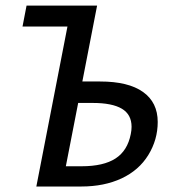

<svg xmlns="http://www.w3.org/2000/svg" viewBox="-20 -679 640 699"><path d="M279.8 -382.3H344.2Q447.3 -382.3 500.7 -344.2Q554.2 -306.2 554.2 -234.9Q554.2 -170.4 520 -114.7Q485.8 -59.1 422.6 -29.5Q359.4 0 275.9 0H112.3L225.6 -582.5H62L76.7 -658.7H333.5ZM459 -217.3Q459 -262.2 423.6 -283.2Q388.2 -304.2 317.9 -304.2H264.6L219.7 -73.7H276.9Q356.9 -73.7 400.6 -102.1Q444.3 -130.4 456.1 -190.9Q459 -205.1 459 -217.3Z"/></svg>

Font: Liberation Mono
Style: Italic
Weight: 400
Italic angle: -12°
Monospace: yes
Designer: Steve Matteson
Foundry: Ascender Corporation
Version: Version 2.1.5